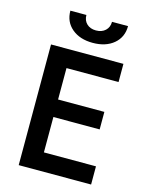

<svg xmlns="http://www.w3.org/2000/svg" viewBox="-137 -1036 874 1122"><g transform="rotate(15 300.0 -475.0)"><path d="M88 0V-730H526V-620H211V-430H491V-324H211V-110H526V0ZM320 -802Q242 -802 194 -842.5Q146 -883 146 -950H243Q243 -917 264 -897Q285 -877 320 -877Q355 -877 376.5 -897Q398 -917 398 -950H495Q495 -883 447 -842.5Q399 -802 320 -802Z"/></g></svg>

Font: NKDuy Mono
Style: Bold
Weight: 700
Monospace: yes
Designer: NKDuy
Foundry: NKDuy
Version: Version 2.251; ttfautohint (v1.8.4.7-5d5b)